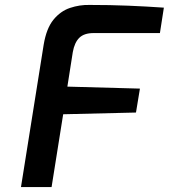

<svg xmlns="http://www.w3.org/2000/svg" viewBox="-20 -758 684 778"><path d="M65 0 157 -577Q168 -643 196.5 -678Q225 -713 264 -726Q303 -739 343 -738Q426 -738 499 -735Q572 -732 644 -727L628 -624H359Q321 -624 301.5 -605Q282 -586 275 -547L253 -407L547 -399L531 -302L236 -295L189 0Z"/></svg>

Font: Exo Thin SemiBold
Style: Italic
Weight: 600
Italic angle: -9°
Version: Version 2.000